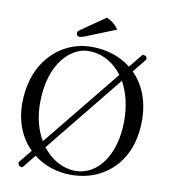

<svg xmlns="http://www.w3.org/2000/svg" viewBox="-90 -897 876 989"><g transform="rotate(10 347.5 -402.5)"><path d="M389.5 -820 265.5 -734C252.5 -725 250.5 -720 250.5 -713C250.5 -705 256.5 -698 265.5 -698C274.5 -698 286.5 -701 307.5 -710L451.5 -768C438.8 -789.3 418.1 -806.7 389.5 -820ZM94 15 150.9 -55.3C204.3 -13.1 272.4 10 346 10C456.8 10 544.3 -37.7 599.2 -116C639 -172.7 659 -245 659 -329C659 -431.8 624.5 -513.6 567.8 -569.9L627 -643C624.7 -657.9 622 -663 603 -663L544.4 -590.8C489.4 -634.5 418.4 -658 340 -658C240.7 -658 157.1 -611.2 102.3 -536C58.4 -475.7 36 -397.2 36 -310C36 -211.9 70.7 -132.1 126.6 -76.7L70 -7C73 8 75 15 94 15ZM327 -634C395.9 -634 458.8 -600.7 503.2 -540.2L174.4 -135.5C144.5 -186.1 126 -251 126 -327C126 -537 236 -634 327 -634ZM521.2 -512.4C551.1 -459.7 569 -391.4 569 -310C569 -131 480 -14 366 -14C301.7 -14 238.6 -47.5 193.2 -107.4Z"/></g></svg>

Font: Libertinus Serif Display
Style: Regular
Weight: 400
Designer: Philipp H. Poll
Foundry: Khaled Hosny
Version: Version 6.1